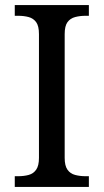

<svg xmlns="http://www.w3.org/2000/svg" viewBox="-20 -734 407 754"><path d="M38 0V-42H51Q74 -42 92.5 -47Q111 -52 122 -67.5Q133 -83 133 -114V-600Q133 -632 122 -647Q111 -662 92.5 -667Q74 -672 51 -672H38V-714H329V-672H316Q294 -672 275 -667Q256 -662 245 -647Q234 -632 234 -600V-114Q234 -83 245 -67.5Q256 -52 275 -47Q294 -42 316 -42H329V0Z"/></svg>

Font: Noto Serif Thai
Style: Regular
Weight: 400
Designer: Monotype Design Team
Foundry: Monotype Imaging Inc.
Version: Version 2.001